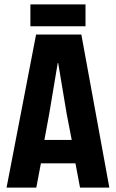

<svg xmlns="http://www.w3.org/2000/svg" viewBox="-20 -858 530 878"><path d="M346 0 325 -111H167L146 0H10L145 -700H352L480 0ZM244 -570 205 -337 183 -218H308L285 -337L246 -570ZM119 -738V-838H371V-738Z"/></svg>

Font: Jockey One
Style: Regular
Weight: 400
Designer: TypeTogether
Foundry: TypeTogether
Version: Version 1.002